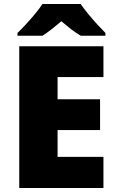

<svg xmlns="http://www.w3.org/2000/svg" viewBox="-20 -947 589 967"><path d="M501 0H77V-714H501V-559H270V-447H484V-292H270V-157H501ZM386 -927Q402 -904 424.5 -876.5Q447 -849 470.5 -823.5Q494 -798 511 -781V-767H387Q361 -782 338 -800Q315 -818 289 -840Q263 -818 241.5 -801Q220 -784 194 -767H68V-781Q87 -799 110.5 -824.5Q134 -850 156.5 -877Q179 -904 194 -927Z"/></svg>

Font: Noto Sans Syriac Eastern Black
Style: Regular
Weight: 900
Designer: Patrick Giasson and the Monotype Design Team
Foundry: Monotype Imaging Inc.
Version: Version 3.001; ttfautohint (v1.8.4.7-5d5b)